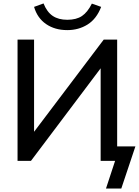

<svg xmlns="http://www.w3.org/2000/svg" viewBox="-20 -935 807 1116"><path d="M371 -760Q299 -760 248 -795Q197 -830 178 -895L233 -915Q253 -865 286.5 -842.5Q320 -820 371 -820Q424 -820 456.5 -842Q489 -864 514 -914L568 -895Q541 -825 489 -792.5Q437 -760 371 -760ZM596 161 649 0H565V-538L160 0H82V-705H178V-169L583 -705H661V-84H767L685 161Z"/></svg>

Font: Nunito Sans SemiBold
Style: Regular
Weight: 600
Designer: Vernon Adams
Foundry: Vernon Adams
Version: Version 3.101; ttfautohint (v1.8.4.7-5d5b);gftools[0.9.27]